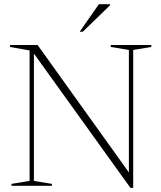

<svg xmlns="http://www.w3.org/2000/svg" viewBox="-20 -904 785 934"><path d="M124 -24V-658.5L29 -675.5V-685H163L624 -41.5L607 -20.5V-661L519 -675.5V-685H716V-675.5L628 -661V10H614.5L133 -660L145 -664.5V-24L232.5 -9.5V0H36V-9.5ZM367.5 -749.5 461 -883.5H515V-878L382.5 -749.5Z"/></svg>

Font: Newsreader 36pt ExtraLight
Style: Regular
Weight: 250
Designer: Hugues Gentile
Foundry: Production Type
Version: Version 1.003